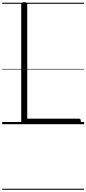

<svg xmlns="http://www.w3.org/2000/svg" viewBox="-20 -1135 789 1755"><path d="M202 0Q174 0 174 -23V-1096Q174 -1106 181 -1110.5Q188 -1115 202 -1115Q216 -1115 222.5 -1110.5Q229 -1106 229 -1096V-50H702Q711 -50 715 -44.5Q719 -39 719 -25Q719 -11 715 -5.5Q711 0 702 0ZM0 590H749V600H0ZM0 -20H749V0H0ZM0 -505H749V-500H0ZM0 -1110H749V-1100H0Z"/></svg>

Font: Playwrite FR Moderne Guides
Style: Regular
Weight: 400
Designer: Veronika Burian, José Scaglione
Foundry: TypeTogether
Version: Version 1.003